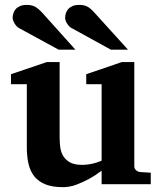

<svg xmlns="http://www.w3.org/2000/svg" viewBox="-20 -754 660 786"><path d="M396 0V-55.2Q371.1 -36.1 344.2 -21.5Q321.3 -8.8 293.5 1.7Q265.6 12.2 237.8 12.2Q195.3 12.2 166.7 1Q138.2 -10.3 121.1 -31.2Q104 -52.2 96.9 -82.5Q89.8 -112.8 89.8 -150.9V-409.2H24.9V-450.2L171.9 -500H224.1V-189.9Q224.1 -171.4 226.6 -151.9Q229 -132.3 238.3 -116.2Q247.6 -100.1 265.9 -89.6Q284.2 -79.1 315.9 -79.1Q331.5 -79.1 345.9 -81.5Q360.4 -84 371.6 -87.4Q384.3 -91.3 396 -96.2V-409.2H333V-450.2L479 -500H529.8V-73.2Q529.8 -64 536.9 -57.4Q543.9 -50.8 553.2 -49.8L597.2 -46.9V0ZM219.7 -550.8 57.6 -639.2Q52.2 -642.1 47.6 -647.2Q43 -652.3 39.6 -658.2Q36.1 -664.1 33.9 -670.2Q31.7 -676.3 31.7 -681.2Q31.7 -689.9 34.7 -699.5Q37.6 -709 44.2 -716.6Q50.8 -724.1 61.8 -729Q72.8 -733.9 88.9 -733.9Q99.1 -733.9 106.9 -732.4Q114.7 -731 122.1 -727.3Q129.4 -723.6 136.7 -717.5Q144 -711.4 152.8 -702.1L288.6 -550.8ZM433.6 -550.8 272.9 -639.2Q267.1 -642.1 262.5 -647.2Q257.8 -652.3 254.2 -658.2Q250.5 -664.1 248.5 -670.2Q246.6 -676.3 246.6 -681.2Q246.6 -689.9 249.5 -699.5Q252.4 -709 259 -716.6Q265.6 -724.1 276.6 -729Q287.6 -733.9 303.7 -733.9Q314 -733.9 321.8 -732.4Q329.6 -731 336.9 -727.3Q344.2 -723.6 351.3 -717.5Q358.4 -711.4 366.7 -702.1L503.9 -550.8Z"/></svg>

Font: Charis SIL
Style: Bold
Weight: 700
Foundry: SIL International
Version: Version 4.112